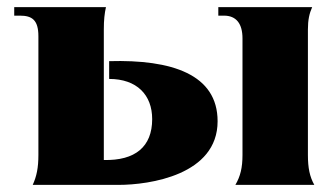

<svg xmlns="http://www.w3.org/2000/svg" viewBox="-20 -520 944 540"><path d="M642 0H864C851 -23 846 -48 846 -84V-437C846 -464 850 -482 858 -500H594V-476H610C644 -476 662 -454 662 -412V-84C662 -48 656 -24 642 0ZM72 0H313C401 0 592 -28 592 -179C592 -311 463 -353 287 -348V-298C365 -298 408 -253 408 -185C408 -107 360 -68 272 -70V-437C272 -464 274 -482 278 -500H20V-476H36C70 -476 88 -464 88 -418V-84C88 -48 83 -24 72 0Z"/></svg>

Font: Sinistre Bold
Style: Regular
Weight: 900
Designer: Jules Durand
Foundry: Collletttivo
Version: Version 69.420;Glyphs 3.2 (3217)